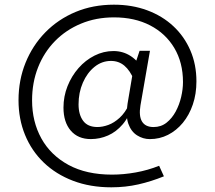

<svg xmlns="http://www.w3.org/2000/svg" viewBox="-20 -623 918 820"><path d="M367.8 -29Q313.1 -29 282.1 -65.2Q251.1 -101.4 251.1 -163.5Q251.1 -211.5 268.4 -255Q285.7 -298.5 315.4 -332.3Q345 -366 383.6 -385.5Q422.3 -405 464.5 -405Q546.7 -405 596.7 -318.2L552.4 -281.5Q535.5 -321.9 511.3 -342.4Q487.1 -362.8 454.1 -362.8Q415.1 -362.8 383.6 -337.4Q352.2 -312 333.9 -269.9Q315.5 -227.8 315.5 -177.2Q315.5 -133.5 335.1 -107Q354.6 -80.5 396.1 -80.5Q418.2 -80.5 442.8 -89.5Q467.4 -98.5 490.9 -119.9Q514.5 -141.3 531.6 -177.7L545.5 -173.6Q531.6 -124.2 504 -92Q476.5 -59.8 441.4 -44.4Q406.4 -29 367.8 -29ZM466.5 -603Q544 -603 608.7 -579Q673.4 -555 720.3 -511.2Q767.2 -467.5 793 -407.6Q818.9 -347.8 818.9 -275.6Q818.9 -221.6 803.5 -176.7Q788.2 -131.7 760.9 -98.5Q733.6 -65.4 697.5 -47.1Q661.5 -28.9 620 -28.9Q590.9 -28.9 565.5 -44.9Q540.2 -60.8 528.2 -94.2Q516.3 -127.6 524.8 -180.4L549.1 -324.7L576.1 -406H620.4L579.9 -173Q572.3 -127.5 586.6 -103.9Q601 -80.4 635.8 -80.4Q667.6 -80.4 691.1 -98.9Q714.6 -117.5 730.3 -146.5Q745.9 -175.5 753.7 -208.9Q761.5 -242.3 761.5 -272.5Q761.5 -355.8 724.4 -418.1Q687.2 -480.4 621.1 -514.6Q555 -548.8 467 -548.8Q390.1 -548.8 325.9 -522Q261.6 -495.3 214.8 -447.5Q168 -399.7 142.5 -335.1Q117 -270.5 117 -194.4Q117 -103.4 156.7 -31.7Q196.4 39.9 272.7 81.4Q349.1 122.8 458.4 122.8Q507.5 122.8 559.5 113.5Q611.5 104.2 659.6 85L680 130Q626 152 571 164.5Q516 177 455.4 177Q365.2 177 292 149.1Q218.9 121.3 166.8 71.2Q114.7 21.1 86.9 -46.9Q59.1 -114.8 59.1 -195Q59.1 -280.8 89.1 -355Q119.2 -429.3 173.8 -485.1Q228.5 -540.9 302.9 -572Q377.3 -603 466.5 -603Z"/></svg>

Font: Ysabeau
Style: Bold
Weight: 700
Designer: Christian Thalmann (Catharsis Fonts)
Version: Version 2.000;gftools[0.9.27.dev2+g8671c4b]